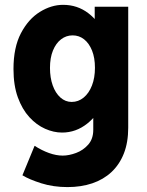

<svg xmlns="http://www.w3.org/2000/svg" viewBox="-20 -553 602 786"><path d="M256.3 212.9Q198.2 212.9 148.9 197.3Q99.6 181.6 71.8 164.6L121.6 43.9Q151.4 63 180.9 73.5Q210.4 84 236.8 84Q262.2 84 291.3 73.2Q320.3 62.5 341.1 39.1Q361.8 15.6 361.8 -21.5V-73.7H347.7L370.1 -123V-416.5L332.5 -473.6H367.7V-525.4H504.9V-30.3Q504.9 29.8 487.1 75.2Q469.2 120.6 436.3 151.4Q403.3 182.1 357.7 197.5Q312 212.9 256.3 212.9ZM233.9 -10.3Q199.7 -10.3 164.6 -25.9Q129.4 -41.5 100.1 -73.5Q70.8 -105.5 53 -154.5Q35.2 -203.6 35.2 -270.5Q35.2 -358.9 65.7 -417Q96.2 -475.1 143.1 -504.2Q189.9 -533.2 238.3 -533.2Q296.9 -533.2 341.8 -498.8Q386.7 -464.4 411.9 -406.7Q437 -349.1 437 -278.8Q437 -206.1 410.2 -145Q383.3 -84 337.2 -47.1Q291 -10.3 233.9 -10.3ZM273.4 -135.7Q300.8 -135.7 322.5 -153.6Q344.2 -171.4 356.4 -202.9Q368.7 -234.4 368.7 -275.4Q368.7 -316.4 356.7 -346.2Q344.7 -376 324.2 -392.1Q303.7 -408.2 277.3 -408.2Q251 -408.2 230 -392.1Q209 -376 196.8 -346.2Q184.6 -316.4 184.6 -274.9Q184.6 -234.9 195.8 -203.4Q207 -171.9 227.3 -153.8Q247.6 -135.7 273.4 -135.7Z"/></svg>

Font: Reddit Mono ExtraBold
Style: Regular
Weight: 800
Monospace: yes
Designer: Stephen Hutchings
Foundry: Reddit
Version: Version 1.014